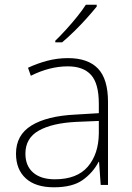

<svg xmlns="http://www.w3.org/2000/svg" viewBox="-20 -786 561 816"><path d="M269 -539Q354 -539 396.5 -494.5Q439 -450 439 -353V0H408L401 -98H399Q375 -52 331.5 -21Q288 10 209 10Q131 10 89.5 -28Q48 -66 48 -133Q48 -212 113.5 -252.5Q179 -293 300 -299L400 -305V-345Q400 -431 367 -467.5Q334 -504 268 -504Q191 -504 111 -464L99 -498Q137 -516 180 -527.5Q223 -539 269 -539ZM304 -268Q202 -263 145 -231Q88 -199 88 -133Q88 -81 121 -52.5Q154 -24 213 -24Q307 -24 353 -77.5Q399 -131 400 -219V-272ZM391 -758Q374 -737 349.5 -709.5Q325 -682 297 -654.5Q269 -627 244 -606H215V-613Q236 -633 261 -660.5Q286 -688 308.5 -716Q331 -744 345 -766H391Z"/></svg>

Font: Noto Sans Thai ExtraLight
Style: Regular
Weight: 200
Designer: Monotype Design Team
Foundry: Monotype Imaging Inc.
Version: Version 2.001; ttfautohint (v1.8.4.7-5d5b)